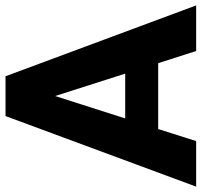

<svg xmlns="http://www.w3.org/2000/svg" viewBox="-38 -714 751 716"><g transform="rotate(-90 338.0 -355.5)"><path d="M506.3 0 460.9 -141.6H215.3L170.4 0H0.5L263.7 -710.9H412.1L676.3 0ZM254.9 -264.6H421.9L338.4 -525.9Z"/></g></svg>

Font: Vazirmatn UI FD ExtraBold
Style: Regular
Weight: 800
Designer: Saber Rastikerdar
Foundry: Saber Rastikerdar
Version: Version 33.003